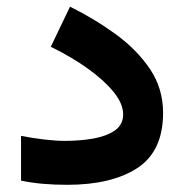

<svg xmlns="http://www.w3.org/2000/svg" viewBox="-20 -541 539 561"><path d="M168.9 -129.4Q213.9 -129.4 252.7 -136.2Q291.5 -143.1 315.7 -159.9Q339.8 -176.8 339.8 -207Q339.8 -237.8 312 -272.2Q284.2 -306.6 236.3 -340.8Q188.5 -375 128.4 -404.3L184.6 -521.5Q256.8 -485.8 318.6 -440.7Q380.4 -395.5 418.5 -338.9Q456.5 -282.2 456.5 -211.4Q456.5 -99.1 381.3 -50Q306.2 -1 176.3 -1Q138.7 -1 105.7 -3.9Q72.8 -6.8 41.5 -13.2V-144Q73.2 -137.7 108.2 -133.5Q143.1 -129.4 168.9 -129.4Z"/></svg>

Font: Vazirmatn RD UI FD
Style: Bold
Weight: 700
Designer: Saber Rastikerdar
Foundry: Saber Rastikerdar
Version: Version 33.003